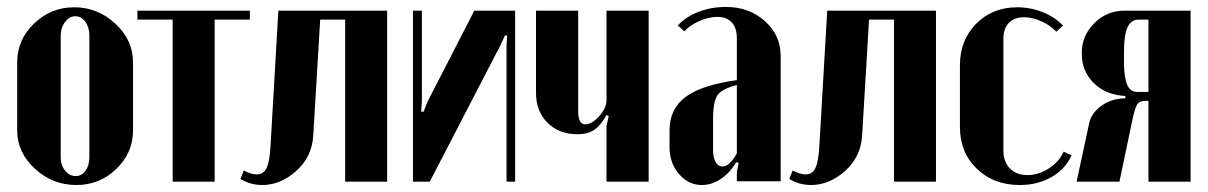

<svg xmlns="http://www.w3.org/2000/svg" viewBox="-20 -526 3498 556"><path d="M194.8 -504.9Q263.2 -504.9 314.2 -457.3Q365.2 -409.7 365.2 -346.2V-147.9Q365.2 -83.5 316.9 -36.9Q268.6 9.8 201.2 9.8Q132.3 9.8 81.1 -37.4Q29.8 -84.5 29.8 -147.9V-346.2Q29.8 -410.6 78.6 -457.8Q127.4 -504.9 194.8 -504.9ZM155.8 -422.9V-70.8Q155.8 -47.9 168.5 -32Q181.2 -16.1 199.2 -16.1Q216.3 -16.1 227.5 -31.5Q238.8 -46.9 238.8 -70.8V-422.9Q238.8 -446.8 227.1 -462.9Q215.3 -479 198.2 -479Q181.2 -479 168.5 -462.4Q155.8 -445.8 155.8 -422.9Z M703.6 -495.1V-469.2H601.6V0H480V-469.2H377.9V-495.1Z M676.3 -7.8 686 -32.2Q707.5 -21 723.1 -21Q743.7 -21 752.2 -39.8Q760.7 -58.6 763.2 -100.1L786.1 -495.1H1101.1V0H979.5V-469.2H907.2L887.2 -133.8Q883.8 -72.3 838.1 -31.2Q792.5 9.8 739.3 9.8Q705.1 9.8 676.3 -7.8Z M1353.5 -495.1H1471.7V0H1446.8V-394L1448.7 -422.9L1442.4 -423.8L1429.7 -396L1224.6 0H1175.8V-495.1H1201.7V-231.9L1199.7 -203.1L1206.5 -202.1L1217.8 -231Z M1736.3 -192.9Q1719.2 -162.1 1700.4 -149.7Q1681.6 -137.2 1652.3 -137.2Q1599.1 -137.2 1565.7 -170.4Q1532.2 -203.6 1532.2 -256.8V-495.1H1654.3V-204.1Q1654.3 -166 1674.3 -166Q1694.3 -166 1715.3 -189.7Q1736.3 -213.4 1736.3 -235.8V-495.1H1858.4V0H1736.3V-161.1L1742.7 -189.9Z M1918.9 -99.1V-148.9Q1918.9 -210.4 1965.1 -245.1Q2011.2 -279.8 2113.8 -293.9V-415Q2113.8 -444.8 2099.1 -460.9Q2084.5 -477.1 2057.1 -477.1Q2032.2 -477.1 2004.2 -464.6Q1976.1 -452.1 1961.9 -435.1L1942.9 -452.1Q1963.9 -476.1 2001 -491Q2038.1 -505.9 2082 -505.9Q2149.4 -505.9 2195.1 -464.8Q2240.7 -423.8 2240.7 -363.8V-1H2113.8V-28.8L2119.1 -54.2L2111.8 -56.2Q2093.8 -25.4 2067.4 -7.8Q2041 9.8 2012.7 9.8Q1973.6 9.8 1946.3 -22Q1918.9 -53.7 1918.9 -99.1ZM2071.8 -43.9Q2092.8 -43.9 2113.8 -82V-279.8Q2070.8 -269 2057.9 -250.5Q2044.9 -231.9 2044.9 -181.2V-91.8Q2044.9 -70.3 2052.2 -57.1Q2059.6 -43.9 2071.8 -43.9Z M2265.6 -7.8 2275.4 -32.2Q2296.9 -21 2312.5 -21Q2333 -21 2341.6 -39.8Q2350.1 -58.6 2352.5 -100.1L2375.5 -495.1H2690.4V0H2568.8V-469.2H2496.6L2476.6 -133.8Q2473.1 -72.3 2427.5 -31.2Q2381.8 9.8 2328.6 9.8Q2294.4 9.8 2265.6 -7.8Z M2759.8 -336.9Q2759.8 -409.7 2806.9 -457.3Q2854 -504.9 2925.8 -504.9Q2963.9 -504.9 2999 -491Q3034.2 -477.1 3058.1 -452.1L3039.1 -434.1Q3022 -452.6 2995.6 -464.4Q2969.2 -476.1 2945.8 -476.1Q2917.5 -476.1 2901.6 -459.7Q2885.7 -443.4 2885.7 -414.1V-89.8Q2885.7 -57.6 2904.5 -38.3Q2923.3 -19 2955.1 -19Q2987.3 -19 3017.3 -38.3Q3047.4 -57.6 3060.1 -86.9L3083 -76.2Q3064.9 -36.1 3024.9 -13.2Q2984.9 9.8 2933.1 9.8Q2857.4 9.8 2808.6 -37.4Q2759.8 -84.5 2759.8 -158.2Z M3427.7 -495.1V0H3305.7V-233.9H3297.9Q3279.8 -233.9 3272.9 -223.4Q3266.1 -212.9 3257.8 -171.9L3221.7 0H3097.7L3133.8 -168Q3139.6 -197.8 3169.4 -219.5Q3199.2 -241.2 3238.8 -241.2V-248Q3180.7 -251.5 3146.7 -286.1Q3112.8 -320.8 3112.8 -368.2V-374Q3112.8 -422.4 3148.7 -458.7Q3184.6 -495.1 3236.8 -495.1ZM3234.9 -346.2Q3234.9 -302.2 3243.9 -281Q3252.9 -259.8 3272.9 -259.8H3305.7V-469.2H3276.9Q3255.4 -469.2 3245.1 -447Q3234.9 -424.8 3234.9 -377Z"/></svg>

Font: Moniqa Black Heading
Style: Regular
Weight: 900
Designer: Rajesh Rajput
Foundry: Rajesh Rajput
Version: Version 1.000